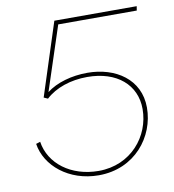

<svg xmlns="http://www.w3.org/2000/svg" viewBox="-80 -771 767 845"><g transform="rotate(-10 304.0 -348.0)"><path d="M294 4C456 4 554 -123 554 -253C554 -380 447 -449 322 -449C252 -449 184 -430 139 -395L233 -681H584L587 -700H219L114 -375L132 -367C176 -408 244 -431 318 -431C451 -431 534 -358 534 -250C534 -129 442 -15 297 -15C174 -15 80 -86 65 -186L46 -180C61 -80 161 4 294 4Z"/></g></svg>

Font: Fixel Display Thin
Style: Italic
Weight: 100
Italic angle: -10°
Designer: AlfaBravo + MacPaw
Foundry: Kyrylo Tkachov, Marchela Mozhyna, Serhii Makarenko, Maria Weinstein, Zakhar Kryvoshyya
Version: Version 1.210;Glyphs 3.2 (3217)